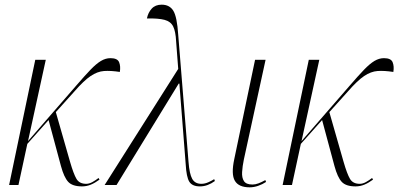

<svg xmlns="http://www.w3.org/2000/svg" viewBox="-20 -792 1705 822"><path d="M19 0 131 -536H176L100 -188L305 -424Q342 -467 367 -493Q392 -519 412 -531Q432 -543 453 -543Q483 -543 490 -525.5Q497 -508 493 -484Q454 -490 425.5 -488Q397 -486 368 -466.5Q339 -447 299 -401L219 -312L280 -99Q295 -47 307.5 -26Q320 -5 349 -5Q362 -5 375.5 -12.5Q389 -20 402 -30L406 -23Q387 -9 369 -1.5Q351 6 331 6Q290 6 272 -13.5Q254 -33 241 -81L188 -278L97 -176L59 0Z M428 0 743 -497 734 -615Q732 -657 721.5 -678.5Q711 -700 684.5 -707Q658 -714 609 -713Q614 -738 629.5 -755Q645 -772 672 -772Q706 -772 722 -746Q738 -720 743 -643L787 -100Q791 -47 803 -26Q815 -5 842 -5Q857 -5 872.5 -12Q888 -19 897 -25L900 -17Q885 -6 869 0Q853 6 836 6Q803 6 790.5 -14Q778 -34 775 -89L748 -434H745L479 0Z M1049 10Q1002 10 985.5 -18Q969 -46 983 -111L1072 -536H1117L1024 -109Q1018 -80 1016.5 -55.5Q1015 -31 1024.5 -16.5Q1034 -2 1061 -2Q1073 -2 1086.5 -7Q1100 -12 1116 -21L1119 -13Q1104 -3 1085.5 3.5Q1067 10 1049 10Z M1190 0 1302 -536H1347L1271 -188L1476 -424Q1513 -467 1538 -493Q1563 -519 1583 -531Q1603 -543 1624 -543Q1654 -543 1661 -525.5Q1668 -508 1664 -484Q1625 -490 1596.5 -488Q1568 -486 1539 -466.5Q1510 -447 1470 -401L1390 -312L1451 -99Q1466 -47 1478.5 -26Q1491 -5 1520 -5Q1533 -5 1546.5 -12.5Q1560 -20 1573 -30L1577 -23Q1558 -9 1540 -1.5Q1522 6 1502 6Q1461 6 1443 -13.5Q1425 -33 1412 -81L1359 -278L1268 -176L1230 0Z"/></svg>

Font: Noto Serif Display Condensed ExtraLight
Style: Italic
Weight: 200
Width: 3
Italic angle: -12°
Designer: Monotype Design Team
Foundry: Monotype Imaging Inc.
Version: Version 2.009